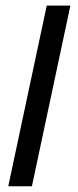

<svg xmlns="http://www.w3.org/2000/svg" viewBox="-20 -650 273 670"><path d="M8.8 0 143.1 -630.4H225.6L91.3 0Z"/></svg>

Font: Open Sans
Style: Italic
Weight: 400
Italic angle: -12°
Designer: Monotype Design Team
Foundry: Monotype Imaging Inc.
Version: Version 3.000; ttfautohint (v1.8.4)